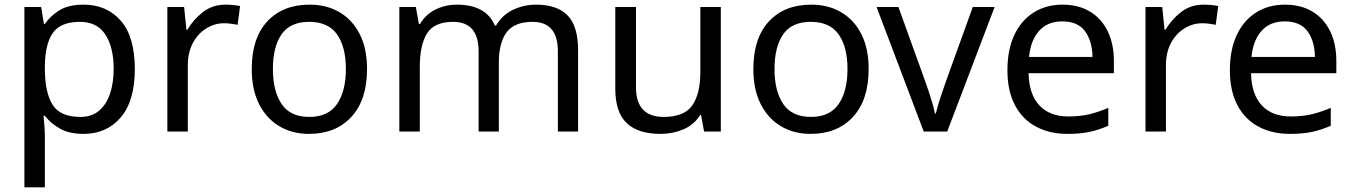

<svg xmlns="http://www.w3.org/2000/svg" viewBox="-20 -566 5820 826"><path d="M340 -546Q439 -546 499.5 -477Q560 -408 560 -269Q560 -132 499.5 -61Q439 10 339 10Q277 10 236.5 -13.5Q196 -37 173 -68H167Q169 -51 171 -25Q173 1 173 20V240H85V-536H157L169 -463H173Q197 -498 236 -522Q275 -546 340 -546ZM324 -472Q242 -472 208.5 -426Q175 -380 173 -286V-269Q173 -170 205.5 -116.5Q238 -63 326 -63Q375 -63 406.5 -90Q438 -117 453.5 -163.5Q469 -210 469 -270Q469 -362 433.5 -417Q398 -472 324 -472Z M950 -546Q965 -546 982.5 -544.5Q1000 -543 1013 -540L1002 -459Q989 -462 973.5 -464Q958 -466 944 -466Q903 -466 867 -443.5Q831 -421 809.5 -380.5Q788 -340 788 -286V0H700V-536H772L782 -438H786Q812 -482 853 -514Q894 -546 950 -546Z M1559 -269Q1559 -136 1491.5 -63Q1424 10 1309 10Q1238 10 1182.5 -22.5Q1127 -55 1095 -117.5Q1063 -180 1063 -269Q1063 -402 1130 -474Q1197 -546 1312 -546Q1385 -546 1440.5 -513.5Q1496 -481 1527.5 -419.5Q1559 -358 1559 -269ZM1154 -269Q1154 -174 1191.5 -118.5Q1229 -63 1311 -63Q1392 -63 1430 -118.5Q1468 -174 1468 -269Q1468 -364 1430 -418Q1392 -472 1310 -472Q1228 -472 1191 -418Q1154 -364 1154 -269Z M2286 -546Q2377 -546 2422 -499.5Q2467 -453 2467 -349V0H2380V-345Q2380 -472 2271 -472Q2193 -472 2159.5 -427Q2126 -382 2126 -296V0H2039V-345Q2039 -472 1929 -472Q1848 -472 1817 -422Q1786 -372 1786 -278V0H1698V-536H1769L1782 -463H1787Q1812 -505 1854.5 -525.5Q1897 -546 1945 -546Q2071 -546 2109 -456H2114Q2141 -502 2187.5 -524Q2234 -546 2286 -546Z M3081 -536V0H3009L2996 -71H2992Q2966 -29 2920 -9.5Q2874 10 2822 10Q2725 10 2676 -36.5Q2627 -83 2627 -185V-536H2716V-191Q2716 -63 2835 -63Q2924 -63 2958.5 -113Q2993 -163 2993 -257V-536Z M3717 -269Q3717 -136 3649.5 -63Q3582 10 3467 10Q3396 10 3340.5 -22.5Q3285 -55 3253 -117.5Q3221 -180 3221 -269Q3221 -402 3288 -474Q3355 -546 3470 -546Q3543 -546 3598.5 -513.5Q3654 -481 3685.5 -419.5Q3717 -358 3717 -269ZM3312 -269Q3312 -174 3349.5 -118.5Q3387 -63 3469 -63Q3550 -63 3588 -118.5Q3626 -174 3626 -269Q3626 -364 3588 -418Q3550 -472 3468 -472Q3386 -472 3349 -418Q3312 -364 3312 -269Z M3954 0 3751 -536H3845L3959 -220Q3967 -198 3976 -171Q3985 -144 3992 -119.5Q3999 -95 4002 -78H4006Q4010 -95 4017.5 -120Q4025 -145 4034.5 -172Q4044 -199 4051 -220L4165 -536H4259L4055 0Z M4551 -546Q4620 -546 4669.5 -516Q4719 -486 4745.5 -431.5Q4772 -377 4772 -304V-251H4405Q4407 -160 4451.5 -112.5Q4496 -65 4576 -65Q4627 -65 4666.5 -74.5Q4706 -84 4748 -102V-25Q4707 -7 4667 1.5Q4627 10 4572 10Q4496 10 4437.5 -21Q4379 -52 4346.5 -113.5Q4314 -175 4314 -264Q4314 -352 4343.5 -415Q4373 -478 4426.5 -512Q4480 -546 4551 -546ZM4550 -474Q4487 -474 4450.5 -433.5Q4414 -393 4407 -321H4680Q4679 -389 4648 -431.5Q4617 -474 4550 -474Z M5158 -546Q5173 -546 5190.5 -544.5Q5208 -543 5221 -540L5210 -459Q5197 -462 5181.5 -464Q5166 -466 5152 -466Q5111 -466 5075 -443.5Q5039 -421 5017.5 -380.5Q4996 -340 4996 -286V0H4908V-536H4980L4990 -438H4994Q5020 -482 5061 -514Q5102 -546 5158 -546Z M5508 -546Q5577 -546 5626.5 -516Q5676 -486 5702.5 -431.5Q5729 -377 5729 -304V-251H5362Q5364 -160 5408.5 -112.5Q5453 -65 5533 -65Q5584 -65 5623.5 -74.5Q5663 -84 5705 -102V-25Q5664 -7 5624 1.5Q5584 10 5529 10Q5453 10 5394.5 -21Q5336 -52 5303.5 -113.5Q5271 -175 5271 -264Q5271 -352 5300.5 -415Q5330 -478 5383.5 -512Q5437 -546 5508 -546ZM5507 -474Q5444 -474 5407.5 -433.5Q5371 -393 5364 -321H5637Q5636 -389 5605 -431.5Q5574 -474 5507 -474Z"/></svg>

Font: Noto Sans Myanmar UI
Style: Regular
Weight: 400
Designer: Monotype Design Team
Foundry: Monotype Imaging Inc.
Version: Version 2.103; ttfautohint (v1.8.4.7-5d5b)